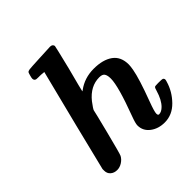

<svg xmlns="http://www.w3.org/2000/svg" viewBox="-184 -843 1000 1000"><g transform="rotate(-45 316.0 -343.0)"><path d="M122 8Q100 8 85.5 -4.5Q71 -17 71 -38V-50Q127 -280 214 -622H210Q209 -622 205 -622.5Q201 -623 194.5 -623.5Q188 -624 183 -624Q178 -624 172 -624Q166 -624 162 -624.5Q158 -625 157 -625Q145 -628 145 -642Q145 -647 149 -661.5Q153 -676 155 -679Q159 -684 169.5 -685.5Q180 -687 243 -690Q315 -694 328 -694Q346 -694 349 -679Q349 -674 317 -544Q283 -415 283 -411Q283 -410 284.5 -411Q286 -412 289 -414Q340 -452 408 -452Q475 -452 514 -424Q553 -396 553 -338Q553 -327 549 -303Q539 -247 494 -127Q473 -71 473 -56Q473 -43 481 -43Q499 -43 517 -61Q543 -87 558 -138Q563 -156 566.5 -159Q570 -162 590 -162H597Q621 -162 625 -160Q632 -156 632 -148Q632 -144 629 -135Q613 -79 570.5 -35.5Q528 8 472 8Q425 8 392.5 -17Q360 -42 360 -82Q360 -97 375 -137Q435 -297 435 -352Q435 -377 427 -388.5Q419 -400 397 -400Q331 -400 282 -339Q257 -306 255 -298Q255 -294 223 -167.5Q191 -41 186 -32Q177 -15 159 -3.5Q141 8 122 8Z"/></g></svg>

Font: KaTeX_Main
Style: Bold Italic
Weight: 700
Version: Version 1.1; ttfautohint (v1.3)